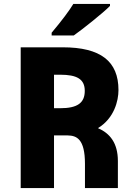

<svg xmlns="http://www.w3.org/2000/svg" viewBox="-20 -954 698 974"><path d="M538 -924V-934H352C332 -901 296 -852 242 -788V-774H354C397 -804 505 -890 538 -924ZM477 -304C559 -354 581 -442 581 -497C581 -643 491 -714 298 -714H85V0H254V-267H324C368 -266 411 -250 411 -123V0H578V-137C578 -229 537 -278 477 -304ZM254 -575H285C370 -575 410 -553 410 -493C410 -432 373 -405 285 -405H254Z"/></svg>

Font: Kathrein 85 Heavy
Style: Regular
Weight: 900
Designer: Lazydogs Typefoundry, based on Open Sans by Ascender Corporation
Foundry: Lazydogs Typefoundry
Version: Version 1.003;PS 001.003;hotconv 1.0.88;makeotf.lib2.5.64775